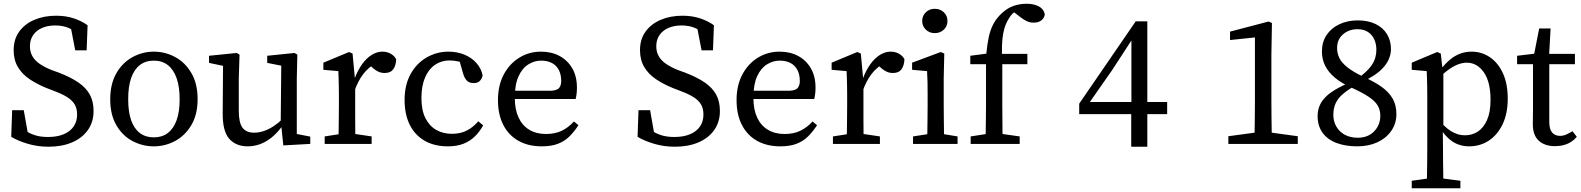

<svg xmlns="http://www.w3.org/2000/svg" viewBox="-20 -769 8451 1026"><path d="M239 15Q180 15 127 -1Q74 -17 40 -38L45 -180H107L134 -27L69 -51V-101Q99 -80 124 -65.5Q149 -51 175.5 -44Q202 -37 237 -37Q285 -37 320 -51.5Q355 -66 373.5 -93Q392 -120 392 -157Q392 -189 379 -211Q366 -233 339 -250Q312 -267 269 -283L230 -298Q178 -319 138 -346Q98 -373 75.5 -411Q53 -449 53 -501Q53 -559 82.5 -600Q112 -641 163.5 -663Q215 -685 280 -685Q333 -685 375.5 -670.5Q418 -656 448 -634L443 -500H382L353 -650L418 -623V-571Q382 -604 349.5 -618.5Q317 -633 275 -633Q236 -633 205.5 -620Q175 -607 157.5 -582Q140 -557 140 -522Q140 -491 153.5 -468Q167 -445 192.5 -427.5Q218 -410 255 -395L294 -381Q359 -356 400 -327.5Q441 -299 460.5 -262.5Q480 -226 480 -176Q480 -117 449.5 -74Q419 -31 365 -8Q311 15 239 15Z M802 13Q742 13 688.5 -15Q635 -43 602 -99.5Q569 -156 569 -238Q569 -321 602 -378Q635 -435 688.5 -464Q742 -493 802 -493Q862 -493 915.5 -464.5Q969 -436 1002.5 -379Q1036 -322 1036 -239Q1036 -157 1002.5 -100.5Q969 -44 915.5 -15.5Q862 13 802 13ZM802 -35Q846 -35 876.5 -58Q907 -81 923.5 -126Q940 -171 940 -238Q940 -306 923.5 -352Q907 -398 876.5 -421.5Q846 -445 802 -445Q758 -445 727.5 -421.5Q697 -398 681 -352.5Q665 -307 665 -239Q665 -171 681 -126Q697 -81 727.5 -58Q758 -35 802 -35Z M1304 13Q1240 13 1204.5 -28Q1169 -69 1170 -165L1172 -437L1196 -412L1097 -433V-471L1245 -486L1260 -477L1256 -351V-177Q1256 -113 1276 -86.5Q1296 -60 1338 -60Q1363 -60 1389 -68.5Q1415 -77 1441 -94Q1467 -111 1492 -135L1505 -91H1485Q1460 -57 1430.5 -33.5Q1401 -10 1369 1.5Q1337 13 1304 13ZM1494 8 1482 -107 1480 -109 1483 -418 1408 -433V-471L1554 -486L1569 -477L1566 -351V-53L1638 -39V0Z M1715 0V-40L1825 -57H1851L1966 -40V0ZM1788 0Q1789 -25 1789.5 -62.5Q1790 -100 1790.5 -140Q1791 -180 1791 -212V-261Q1791 -288 1790.5 -309Q1790 -330 1789.5 -349Q1789 -368 1788 -389L1708 -396V-434L1845 -491L1864 -483L1876 -354L1878 -353V-212Q1878 -180 1878 -140Q1878 -100 1878.5 -62.5Q1879 -25 1880 0ZM1873 -279 1861 -349H1875Q1892 -394 1915 -426Q1938 -458 1966 -475.5Q1994 -493 2023 -493Q2049 -493 2068.5 -481.5Q2088 -470 2097 -453Q2096 -419 2081.5 -399Q2067 -379 2036 -379Q2017 -379 2002 -386Q1987 -393 1973 -405L1948 -429L1998 -436Q1950 -412 1920.5 -372.5Q1891 -333 1873 -279Z M2373 13Q2301 13 2249 -17Q2197 -47 2169.5 -102.5Q2142 -158 2142 -235Q2142 -315 2174 -373Q2206 -431 2260 -462Q2314 -493 2376 -493Q2424 -493 2463 -476.5Q2502 -460 2527 -431Q2552 -402 2559 -366Q2555 -347 2543.5 -336Q2532 -325 2512 -325Q2486 -325 2473.5 -339.5Q2461 -354 2455 -375L2430 -463L2481 -421Q2457 -434 2432 -440Q2407 -446 2382 -446Q2339 -446 2305 -423Q2271 -400 2251.5 -355Q2232 -310 2232 -245Q2232 -179 2254 -136.5Q2276 -94 2312.5 -74Q2349 -54 2394 -54Q2422 -54 2446 -60.5Q2470 -67 2492.5 -82Q2515 -97 2536 -121L2562 -99Q2543 -65 2517.5 -40Q2492 -15 2457 -1Q2422 13 2373 13Z M2875 13Q2803 13 2750.5 -16.5Q2698 -46 2669.5 -101.5Q2641 -157 2641 -234Q2641 -312 2671.5 -370Q2702 -428 2754.5 -460.5Q2807 -493 2871 -493Q2927 -493 2970 -470Q3013 -447 3038 -404Q3063 -361 3063 -300Q3063 -282 3061 -266.5Q3059 -251 3056 -240H2684V-284H2924Q2959 -286 2969 -300.5Q2979 -315 2979 -335Q2979 -371 2966 -395.5Q2953 -420 2929 -432.5Q2905 -445 2871 -445Q2836 -445 2803.5 -425Q2771 -405 2751 -361.5Q2731 -318 2731 -246Q2731 -184 2751 -141Q2771 -98 2808.5 -75.5Q2846 -53 2897 -53Q2946 -53 2981.5 -70Q3017 -87 3047 -120L3071 -100Q3050 -67 3024 -41Q2998 -15 2962.5 -1Q2927 13 2875 13Z M3586 15Q3527 15 3474 -1Q3421 -17 3387 -38L3392 -180H3454L3481 -27L3416 -51V-101Q3446 -80 3471 -65.5Q3496 -51 3522.5 -44Q3549 -37 3584 -37Q3632 -37 3667 -51.5Q3702 -66 3720.5 -93Q3739 -120 3739 -157Q3739 -189 3726 -211Q3713 -233 3686 -250Q3659 -267 3616 -283L3577 -298Q3525 -319 3485 -346Q3445 -373 3422.5 -411Q3400 -449 3400 -501Q3400 -559 3429.5 -600Q3459 -641 3510.5 -663Q3562 -685 3627 -685Q3680 -685 3722.5 -670.5Q3765 -656 3795 -634L3790 -500H3729L3700 -650L3765 -623V-571Q3729 -604 3696.5 -618.5Q3664 -633 3622 -633Q3583 -633 3552.5 -620Q3522 -607 3504.5 -582Q3487 -557 3487 -522Q3487 -491 3500.5 -468Q3514 -445 3539.5 -427.5Q3565 -410 3602 -395L3641 -381Q3706 -356 3747 -327.5Q3788 -299 3807.5 -262.5Q3827 -226 3827 -176Q3827 -117 3796.5 -74Q3766 -31 3712 -8Q3658 15 3586 15Z M4150 13Q4078 13 4025.5 -16.5Q3973 -46 3944.5 -101.5Q3916 -157 3916 -234Q3916 -312 3946.5 -370Q3977 -428 4029.5 -460.5Q4082 -493 4146 -493Q4202 -493 4245 -470Q4288 -447 4313 -404Q4338 -361 4338 -300Q4338 -282 4336 -266.5Q4334 -251 4331 -240H3959V-284H4199Q4234 -286 4244 -300.5Q4254 -315 4254 -335Q4254 -371 4241 -395.5Q4228 -420 4204 -432.5Q4180 -445 4146 -445Q4111 -445 4078.5 -425Q4046 -405 4026 -361.5Q4006 -318 4006 -246Q4006 -184 4026 -141Q4046 -98 4083.5 -75.5Q4121 -53 4172 -53Q4221 -53 4256.5 -70Q4292 -87 4322 -120L4346 -100Q4325 -67 4299 -41Q4273 -15 4237.5 -1Q4202 13 4150 13Z M4431 0V-40L4541 -57H4567L4682 -40V0ZM4504 0Q4505 -25 4505.5 -62.5Q4506 -100 4506.5 -140Q4507 -180 4507 -212V-261Q4507 -288 4506.5 -309Q4506 -330 4505.5 -349Q4505 -368 4504 -389L4424 -396V-434L4561 -491L4580 -483L4592 -354L4594 -353V-212Q4594 -180 4594 -140Q4594 -100 4594.5 -62.5Q4595 -25 4596 0ZM4589 -279 4577 -349H4591Q4608 -394 4631 -426Q4654 -458 4682 -475.5Q4710 -493 4739 -493Q4765 -493 4784.5 -481.5Q4804 -470 4813 -453Q4812 -419 4797.5 -399Q4783 -379 4752 -379Q4733 -379 4718 -386Q4703 -393 4689 -405L4664 -429L4714 -436Q4666 -412 4636.5 -372.5Q4607 -333 4589 -279Z M4859 0V-40L4969 -57H4994L5097 -40V0ZM4934 0Q4935 -25 4935.5 -62.5Q4936 -100 4936.5 -140Q4937 -180 4937 -212V-260Q4937 -300 4936.5 -329Q4936 -358 4934 -389L4854 -396V-434L5007 -491L5026 -483L5023 -352V-212Q5023 -180 5023.5 -140Q5024 -100 5024.5 -62.5Q5025 -25 5026 0ZM4975 -592Q4947 -592 4927.5 -610.5Q4908 -629 4908 -657Q4908 -685 4927.5 -703.5Q4947 -722 4975 -722Q5004 -722 5023.5 -703.5Q5043 -685 5043 -657Q5043 -629 5023.5 -610.5Q5004 -592 4975 -592Z M5167 0V-40L5277 -57H5308L5429 -40V0ZM5246 0Q5247 -35 5247.5 -70.5Q5248 -106 5248.5 -141.5Q5249 -177 5249 -212V-426H5165V-471L5279 -486L5249 -466L5250 -476Q5255 -530 5263.5 -570Q5272 -610 5288.5 -641Q5305 -672 5333 -698Q5363 -726 5396.5 -737.5Q5430 -749 5466 -749Q5502 -749 5529 -736Q5556 -723 5563 -694Q5562 -675 5546.5 -661.5Q5531 -648 5503 -648Q5482 -648 5464.5 -657Q5447 -666 5428 -681L5383 -716L5388 -721H5437L5442 -718Q5419 -715 5403 -705.5Q5387 -696 5373 -673Q5362 -657 5354 -637Q5346 -617 5341 -590.5Q5336 -564 5334.5 -528Q5333 -492 5336 -443V-212Q5336 -177 5336.5 -141.5Q5337 -106 5337 -70.5Q5337 -35 5338 0ZM5293 -426V-481H5470V-426Z M6025 15V-182L6026 -200V-568H6006L6049 -588L5922 -393L5790 -204L5801 -246V-224H6217V-159H5747V-215L6049 -655H6111V15Z M6544 0V-41L6691 -61H6769L6915 -41V0ZM6684 0Q6684 -38 6684.5 -76Q6685 -114 6685.5 -152Q6686 -190 6686 -228V-569L6553 -555V-600L6759 -654L6777 -646L6774 -478V-228Q6774 -190 6774.5 -152Q6775 -114 6775.5 -76Q6776 -38 6777 0Z M7232 13Q7170 13 7122 -5Q7074 -23 7047.5 -59.5Q7021 -96 7021 -149Q7021 -189 7039.5 -220Q7058 -251 7094 -276Q7130 -301 7181 -323L7186 -334L7227 -315Q7187 -292 7159.5 -269.5Q7132 -247 7118.5 -219.5Q7105 -192 7105 -155Q7105 -120 7121.5 -92Q7138 -64 7167 -48.5Q7196 -33 7235 -33Q7290 -33 7323 -67Q7356 -101 7356 -151Q7356 -181 7342 -205Q7328 -229 7293.5 -252Q7259 -275 7199 -302Q7146 -326 7112 -355Q7078 -384 7061 -418.5Q7044 -453 7044 -493Q7044 -545 7069 -582Q7094 -619 7137.5 -639.5Q7181 -660 7235 -660Q7291 -660 7331 -640.5Q7371 -621 7392 -586Q7413 -551 7413 -506Q7413 -478 7399.5 -448.5Q7386 -419 7355 -391Q7324 -363 7270 -337L7266 -327L7230 -346Q7287 -386 7311 -422Q7335 -458 7335 -503Q7335 -534 7323.5 -559Q7312 -584 7289.5 -598.5Q7267 -613 7233 -613Q7204 -613 7179 -600.5Q7154 -588 7139.5 -566Q7125 -544 7125 -512Q7125 -485 7137 -459.5Q7149 -434 7180.5 -409Q7212 -384 7269 -357Q7325 -332 7363.5 -304.5Q7402 -277 7422 -242Q7442 -207 7442 -159Q7442 -109 7414.5 -69.5Q7387 -30 7340 -8.5Q7293 13 7232 13Z M7524 237V197L7637 181H7662L7784 197V237ZM7604 237Q7605 202 7605.5 168Q7606 134 7606.5 99.5Q7607 65 7607 31V-261Q7607 -288 7606.5 -309Q7606 -330 7605.5 -349Q7605 -368 7604 -389L7524 -396V-434L7660 -491L7679 -483L7689 -396L7693 -393V-81L7690 -76L7691 33Q7691 66 7691.5 100.5Q7692 135 7692.5 169Q7693 203 7693 237ZM7830 13Q7801 13 7774 3.5Q7747 -6 7722.5 -27.5Q7698 -49 7676 -84H7650L7657 -143Q7696 -92 7732.5 -69Q7769 -46 7808 -46Q7847 -46 7877.5 -66Q7908 -86 7926.5 -128Q7945 -170 7945 -235Q7945 -332 7909 -383Q7873 -434 7818 -434Q7796 -434 7771.5 -425Q7747 -416 7719 -395.5Q7691 -375 7656 -340L7649 -394H7676Q7701 -427 7727 -449Q7753 -471 7782 -482Q7811 -493 7843 -493Q7898 -493 7942 -463Q7986 -433 8011.5 -377Q8037 -321 8037 -242Q8037 -163 8010 -106Q7983 -49 7936.5 -18Q7890 13 7830 13Z M8215 -426V-481H8396V-426ZM8289 12Q8235 12 8203 -17Q8171 -46 8171 -106Q8171 -125 8171.5 -143Q8172 -161 8172 -188V-426H8087V-471L8213 -486L8173 -454L8205 -617H8266L8257 -456L8259 -439V-117Q8259 -78 8274.5 -60.5Q8290 -43 8316 -43Q8334 -43 8349.5 -50Q8365 -57 8383 -68L8406 -38Q8394 -23 8376.5 -11.5Q8359 0 8337 6Q8315 12 8289 12Z"/></svg>

Font: Source Serif 4 18pt
Style: Regular
Weight: 400
Designer: Frank Grießhammer
Foundry: Adobe Systems Incorporated
Version: Version 4.004;hotconv 1.0.116;makeotfexe 2.5.65601